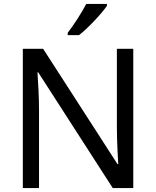

<svg xmlns="http://www.w3.org/2000/svg" viewBox="-20 -964 800 984"><path d="M528 -934V-944H422C399 -899 356 -833 327 -796V-784H385C432 -820 503 -897 528 -934ZM663 0V-714H579V-311C579 -246 584 -155 586 -123H582L201 -714H97V0H180V-399C180 -472 175 -546 172 -593H176L558 0Z"/></svg>

Font: Noto Sans Brahmi
Style: Regular
Weight: 400
Designer: Monotype Design Team
Foundry: Monotype Imaging Inc.
Version: Version 2.004